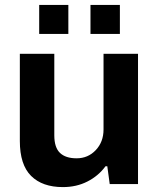

<svg xmlns="http://www.w3.org/2000/svg" viewBox="-20 -743 641 775"><path d="M138.2 -606V-723.1H255.9V-606ZM345.2 -606V-723.1H463.9V-606ZM233.9 12.2Q150.9 12.2 105.5 -33Q60.1 -78.1 60.1 -173.8V-525.9H199.2V-196.8Q199.2 -147.5 222.2 -125.7Q245.1 -104 289.1 -104Q335.4 -104 366.7 -137.2Q397.9 -170.4 397.9 -220.2V-525.9H537.1V0H422.9L413.1 -71.8H405.8Q377 -32.7 332.8 -10.3Q288.6 12.2 233.9 12.2Z"/></svg>

Font: Archivo
Style: Bold
Weight: 700
Designer: Hector Gatti
Foundry: Omnibus-Type
Version: Version 2.001